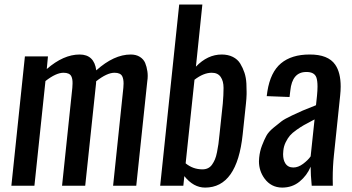

<svg xmlns="http://www.w3.org/2000/svg" viewBox="-20 -830 1571 858"><path d="M30.8 0 91.3 -578.1H194.3L189 -521.5Q263.7 -586.4 335.9 -586.4Q400.9 -586.4 410.2 -515.6Q489.3 -586.4 564 -586.4Q588.4 -586.4 605 -575.9Q621.6 -565.4 628.7 -548.8Q635.7 -532.2 638.7 -510.7Q640.1 -501 640.1 -490.7Q640.1 -479 638.2 -467.3L588.9 0H485.4L531.2 -437.5Q532.2 -447.8 532.2 -456.5Q532.2 -477.1 526.4 -488.8Q518.6 -504.9 491.7 -504.9Q458 -504.9 409.7 -466.8Q409.7 -465.8 409.4 -461.9Q409.2 -458 409.2 -457L360.8 0H257.3L303.2 -437.5Q304.2 -447.8 304.2 -456.5Q304.7 -477.1 298.8 -488.8Q291 -504.9 263.7 -504.9Q230.5 -504.9 183.1 -467.8L133.8 0Z M896.5 8.3Q844.7 8.3 803.7 -43L799.3 0H695.8L780.8 -809.6H884.3L855.5 -532.2Q907.7 -586.4 970.7 -586.4Q999 -586.4 1020.5 -575.7Q1042 -564.9 1053.7 -545.7Q1065.4 -526.4 1072.5 -504.9Q1079.6 -483.4 1081.1 -456.5Q1082 -436.5 1082 -419.9Q1082 -414.1 1082 -409.2Q1081.5 -388.7 1079.1 -367.2L1064.5 -229.5Q1039.6 8.3 896.5 8.3ZM884.8 -73.2Q898.4 -73.2 909.2 -78.4Q919.9 -83.5 927.5 -94.2Q935.1 -105 940.4 -117.4Q945.8 -129.9 949.7 -149.7Q953.6 -169.4 956.1 -186.5Q958.5 -203.6 960.9 -229L975.6 -367.2Q979 -406.2 979 -437Q979 -467.8 966.1 -486.3Q953.1 -504.9 926.3 -504.9Q889.6 -504.9 849.1 -473.6L809.6 -100.1Q842.3 -73.2 884.8 -73.2Z M1240.7 8.3Q1191.4 7.8 1162.1 -32.2Q1137.2 -66.4 1137.2 -109.4Q1137.2 -117.2 1138.2 -125.5Q1141.1 -154.8 1150.9 -179.9Q1160.6 -205.1 1170.2 -222.9Q1179.7 -240.7 1202.6 -259.5Q1225.6 -278.3 1238.3 -288.1Q1251 -297.9 1284.9 -314Q1318.8 -330.1 1332.8 -335.9Q1346.7 -341.8 1388.7 -358.4Q1391.1 -359.4 1392.1 -359.9L1396.5 -401.4Q1398.9 -425.3 1398.9 -443.4Q1398.9 -469.7 1393.6 -484.4Q1384.3 -508.8 1348.6 -508.3Q1285.6 -508.3 1277.3 -424.8L1273.9 -396.5L1171.9 -400.4Q1172.4 -402.8 1173.3 -410.4Q1174.3 -418 1174.8 -421.4Q1188.5 -507.8 1235.8 -547.1Q1283.2 -586.4 1363.3 -586.4Q1446.3 -586.9 1478 -541Q1502.4 -505.9 1502.4 -443.4Q1502.4 -424.3 1500 -402.3L1472.2 -136.2Q1466.8 -85.9 1466.8 -31.2Q1466.8 -15.6 1467.3 0H1373Q1368.2 -49.3 1368.2 -85Q1351.6 -45.4 1318.8 -18.6Q1286.1 8.3 1240.7 8.3ZM1291 -81.5Q1312.5 -81.5 1334.5 -97.9Q1356.4 -114.3 1368.2 -131.3L1385.7 -296.4Q1382.3 -294.9 1376.5 -291.5Q1350.6 -277.8 1337.9 -270.8Q1325.2 -263.7 1305.4 -249.8Q1285.6 -235.8 1275.6 -224.1Q1265.6 -212.4 1256.8 -194.6Q1248 -176.8 1246.1 -156.7Q1245.1 -148.4 1245.1 -141.1Q1245.1 -116.2 1254.4 -101.1Q1266.1 -81.5 1291 -81.5Z"/></svg>

Font: Oswald
Style: Regular
Weight: 400
Designer: Vernon Adams
Foundry: Vernon Adams
Version: 3.0; ttfautohint (v0.94.23-7a4d-dirty) -l 8 -r 50 -G 200 -x 